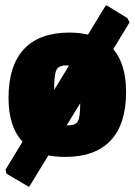

<svg xmlns="http://www.w3.org/2000/svg" viewBox="-20 -614 537 766"><path d="M257 -484Q296 -484 331 -476L403 -594L488 -542L497 -525L432 -418Q483 -358 483 -247Q483 -119 421.5 -53.5Q360 12 240 12Q203 12 173 6L96 132L6 79L2 63L70 -49Q14 -108 14 -223Q14 -352 75.5 -418Q137 -484 257 -484ZM243 -353Q214 -353 205 -334.5Q196 -316 196 -257V-255L255 -352Q252 -353 243 -353ZM254 -114Q282 -114 291 -131Q300 -148 300 -202L246 -114Z"/></svg>

Font: Alegreya Sans SC Black
Style: Regular
Weight: 900
Designer: Juan Pablo del Peral
Foundry: Huerta Tipografica
Version: Version 2.007